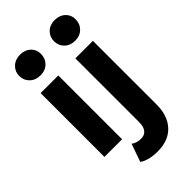

<svg xmlns="http://www.w3.org/2000/svg" viewBox="-326 -961 1272 1272"><g transform="rotate(-45 310.0 -324.5)"><path d="M44.4 -777.8Q44.4 -818.9 73.3 -846.7Q102.2 -874.4 147.8 -874.4Q193.3 -874.4 221.7 -847.8Q250 -821.1 250 -781.1Q250 -737.8 221.7 -709.4Q193.3 -681.1 147.8 -681.1Q102.2 -681.1 73.3 -708.9Q44.4 -736.7 44.4 -777.8ZM370 -777.8Q370 -818.9 398.3 -846.7Q426.7 -874.4 472.2 -874.4Q517.8 -874.4 546.1 -847.8Q574.4 -821.1 574.4 -781.1Q574.4 -737.8 546.1 -709.4Q517.8 -681.1 472.2 -681.1Q426.7 -681.1 398.3 -708.9Q370 -736.7 370 -777.8ZM230 -597.8V0H64.4V-597.8ZM208.9 191.1 253.3 65.6Q281.1 86.7 322.2 86.7Q354.4 86.7 372.2 65Q390 43.3 390 0V-597.8H554.4V-1.1Q554.4 103.3 498.3 163.9Q442.2 224.4 340 224.4Q300 224.4 265.6 216.1Q231.1 207.8 208.9 191.1Z"/></g></svg>

Font: Paperlogy 8 ExtraBold
Style: Regular
Weight: 800
Designer: redesigned by Lee Juim, glyphs from Gmarket Sans & Montserrat
Foundry: PT&
Version: Version 1.001